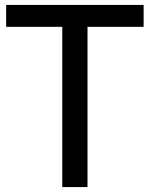

<svg xmlns="http://www.w3.org/2000/svg" viewBox="-20 -760 608 780"><path d="M233 0V-651H5V-740H563.5V-651H335.5V0Z"/></svg>

Font: Encode Sans Semi Condensed Medium
Style: Regular
Weight: 500
Width: 4
Designer: Multiple Designers
Foundry: Impallari Type
Version: Version 2.000